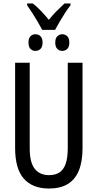

<svg xmlns="http://www.w3.org/2000/svg" viewBox="-20 -1075 562 1105"><path d="M223 -903Q211 -926 197 -949.5Q183 -973 168 -997Q153 -1021 136 -1045V-1055H169Q192 -1037 216 -1012Q240 -987 261 -961Q283 -988 303 -1008.5Q323 -1029 351 -1055H386V-1045Q371 -1026 355 -1001.5Q339 -977 324.5 -952Q310 -927 297 -903ZM184 -782Q167 -782 155.5 -793.5Q144 -805 144 -830Q144 -855 155.5 -866.5Q167 -878 184 -878Q201 -878 213 -866.5Q225 -855 225 -830Q225 -805 213 -793.5Q201 -782 184 -782ZM338 -782Q322 -782 310 -793.5Q298 -805 298 -830Q298 -855 310 -866.5Q322 -878 338 -878Q355 -878 367 -866.5Q379 -855 379 -830Q379 -805 367 -793.5Q355 -782 338 -782ZM455 -224Q455 -143 433 -91.5Q411 -40 368.5 -15Q326 10 262 10Q167 10 117 -47Q67 -104 67 -223V-714H151V-222Q151 -140 180 -103.5Q209 -67 262 -67Q298 -67 322 -82.5Q346 -98 358 -132.5Q370 -167 370 -223V-714H455Z"/></svg>

Font: Noto Sans ExtraCondensed
Style: Regular
Weight: 400
Width: 2
Designer: Monotype Design Team
Foundry: Monotype Imaging Inc.
Version: Version 2.013